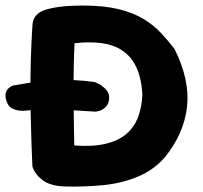

<svg xmlns="http://www.w3.org/2000/svg" viewBox="-74 -671 732 693"><path d="M158 2Q107 0 79.5 -21Q52 -42 43 -70Q37 -201 36 -328.5Q35 -456 43 -578Q44 -622 92.5 -636.5Q141 -651 225 -651Q301 -651 354 -638Q407 -625 444 -602.5Q481 -580 507.5 -551.5Q534 -523 556 -494Q612 -382 601 -285Q590 -188 520 -102Q479 -56 421.5 -32.5Q364 -9 296.5 -2.5Q229 4 158 2ZM194 -146Q261 -141 307 -152Q353 -163 381.5 -187Q410 -211 424 -247.5Q438 -284 440 -331Q436 -391 417.5 -429.5Q399 -468 367 -489Q335 -510 291.5 -515.5Q248 -521 195 -515Q191 -426 191.5 -334Q192 -242 194 -146ZM9 -271Q8 -271 -4.5 -272Q-17 -273 -31 -280Q-45 -287 -51 -308Q-56 -323 -53.5 -334Q-51 -345 -44.5 -351Q-38 -357 -33 -359.5Q-28 -362 -28 -362Q-4 -366 22 -370.5Q48 -375 76 -378Q104 -381 134.5 -382Q165 -383 198 -381.5Q231 -380 267 -375Q267 -375 275.5 -371.5Q284 -368 294 -361Q304 -354 312 -343.5Q320 -333 320 -319Q320 -301 312 -290.5Q304 -280 294.5 -275Q285 -270 277.5 -269Q270 -268 270 -268Q234 -270 206 -272Q178 -274 155.5 -275Q133 -276 111 -275.5Q89 -275 64.5 -274.5Q40 -274 9 -271Z"/></svg>

Font: Sour Gummy Black
Style: Bold
Weight: 700
Version: Version 1.000